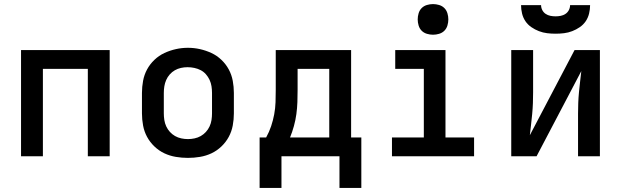

<svg xmlns="http://www.w3.org/2000/svg" viewBox="-20 -765 3040 940"><path d="M83 0V-520H517V0H410V-428H190V0Z M900 8Q870 8 840.5 3Q811 -2 784.5 -14.5Q758 -27 736 -48Q714 -69 700 -95Q686 -121 680.5 -150.5Q675 -180 675 -210V-310Q675 -340 680.5 -369.5Q686 -399 700 -425Q714 -451 736 -472Q758 -493 785 -505.5Q812 -518 841 -524.5Q870 -531 900 -531Q930 -531 959 -524.5Q988 -518 1015 -505.5Q1042 -493 1064 -472Q1086 -451 1100 -425Q1114 -399 1119.5 -369.5Q1125 -340 1125 -310V-210Q1125 -180 1119.5 -150.5Q1114 -121 1100 -95Q1086 -69 1064 -48Q1042 -27 1015.5 -14.5Q989 -2 959.5 3Q930 8 900 8ZM900 -84Q916 -84 932.5 -87.5Q949 -91 963 -99Q977 -107 988 -119Q999 -131 1006 -146Q1013 -161 1015.5 -177.5Q1018 -194 1018 -210V-310Q1018 -326 1015.5 -342.5Q1013 -359 1006 -374Q999 -389 988 -401.5Q977 -414 962.5 -421.5Q948 -429 931.5 -432.5Q915 -436 898 -436Q882 -436 866 -432.5Q850 -429 836 -421Q822 -413 811 -400.5Q800 -388 793.5 -373Q787 -358 784.5 -342Q782 -326 782 -310V-210Q782 -194 784.5 -177.5Q787 -161 794 -146Q801 -131 812 -119Q823 -107 837 -99Q851 -91 867.5 -87.5Q884 -84 900 -84Z M1251 155V-92H1283Q1298 -119 1307.5 -147.5Q1317 -176 1322.5 -205.5Q1328 -235 1329 -265Q1330 -295 1330 -325V-520H1699V-92H1749V155H1642V0H1358V155ZM1400 -92H1592V-428H1437V-325Q1437 -295 1436 -265.5Q1435 -236 1431 -206.5Q1427 -177 1419 -148Q1411 -119 1400 -92Z M1899 0V-92H2055V-428H1915V-520H2161V-92H2301V0ZM2100 -595Q2085 -595 2070 -599.5Q2055 -604 2044.5 -614.5Q2034 -625 2029.5 -640Q2025 -655 2025 -670Q2025 -685 2029.5 -700Q2034 -715 2044.5 -725.5Q2055 -736 2070 -740.5Q2085 -745 2100 -745Q2115 -745 2130 -740.5Q2145 -736 2155.5 -725.5Q2166 -715 2170.5 -700Q2175 -685 2175 -670Q2175 -655 2170.5 -640Q2166 -625 2155.5 -614.5Q2145 -604 2130 -599.5Q2115 -595 2100 -595Z M2483 0V-520H2590V-312Q2590 -286 2589 -259.5Q2588 -233 2585.5 -207Q2583 -181 2580 -155Q2577 -129 2574 -103L2793 -520H2917V0H2810V-208Q2810 -234 2811 -260.5Q2812 -287 2814.5 -313Q2817 -339 2820 -365Q2823 -391 2826 -417L2607 0ZM2700 -600Q2679 -600 2658.5 -602.5Q2638 -605 2618.5 -612.5Q2599 -620 2581.5 -632Q2564 -644 2552.5 -661Q2541 -678 2536 -698.5Q2531 -719 2531 -740H2629Q2629 -727 2635 -715.5Q2641 -704 2651.5 -697Q2662 -690 2674.5 -687.5Q2687 -685 2700 -685Q2713 -685 2725.5 -687.5Q2738 -690 2748.5 -697Q2759 -704 2765 -715.5Q2771 -727 2771 -740H2869Q2869 -719 2864 -698.5Q2859 -678 2847.5 -661Q2836 -644 2818.5 -632Q2801 -620 2781.5 -612.5Q2762 -605 2741.5 -602.5Q2721 -600 2700 -600Z"/></svg>

Font: Iosevka Custom SmBdEx
Style: Regular
Weight: 600
Width: 7
Monospace: yes
Designer: Belleve Invis
Foundry: Belleve Invis
Version: Version 11.2.4; ttfautohint (v1.8.4)